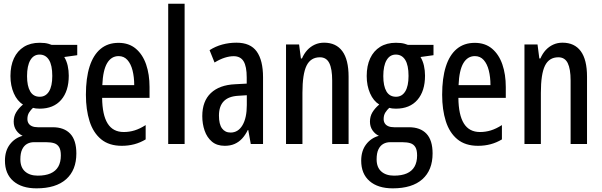

<svg xmlns="http://www.w3.org/2000/svg" viewBox="-20 -780 3261 1040"><path d="M177.7 240.2Q97.7 240.2 52.2 200.9Q6.8 161.6 6.8 90.3Q6.8 37.1 33.4 2.2Q60.1 -32.7 102.5 -44.4Q81.5 -54.2 67.9 -74.2Q54.2 -94.2 54.2 -121.1Q54.2 -149.4 67.4 -171.4Q80.6 -193.4 104.5 -213.9Q73.2 -232.9 54.9 -274.4Q36.6 -315.9 36.6 -368.2Q36.6 -423.8 55.4 -464.1Q74.2 -504.4 109.6 -526.4Q145 -548.3 194.8 -548.3Q210.4 -548.3 222.2 -546.9Q233.9 -545.4 242.9 -542.7Q252 -540 259.3 -537.1H398.4V-481L328.1 -471.2Q340.8 -450.2 346.7 -424.1Q352.5 -397.9 352.5 -370.1Q352.5 -286.6 311.3 -239Q270 -191.4 194.8 -191.4Q171.9 -191.4 158.7 -195.8Q147 -185.1 137.7 -170.7Q128.4 -156.2 128.4 -135.3Q128.4 -121.6 134.8 -111.6Q141.1 -101.6 153.8 -96.2Q166.5 -90.8 185.1 -90.8H265.6Q327.1 -90.8 360.4 -55.7Q393.6 -20.5 393.6 51.3Q393.6 141.6 338.1 190.9Q282.7 240.2 177.7 240.2ZM184.6 171.4Q226.1 171.4 253.9 159.2Q281.7 147 295.7 122.6Q309.6 98.1 309.6 62Q309.6 32.7 300.3 17.1Q291 1.5 273.4 -4.2Q255.9 -9.8 229.5 -9.8H163.6Q143.1 -9.8 126.5 -0.5Q109.9 8.8 100.1 29.1Q90.3 49.3 90.3 83Q90.3 126.5 115.7 148.9Q141.1 171.4 184.6 171.4ZM195.3 -255.9Q227.5 -255.9 245.4 -284.7Q263.2 -313.5 263.2 -368.7Q263.2 -427.2 245.1 -455.8Q227.1 -484.4 194.3 -484.4Q162.1 -484.4 144.3 -454.1Q126.5 -423.8 126.5 -367.7Q126.5 -314 143.6 -284.9Q160.6 -255.9 195.3 -255.9Z M622.1 -547.9Q678.2 -547.9 715.6 -516.4Q752.9 -484.9 771.5 -430.9Q790 -377 790 -308.6V-250H533.2Q534.2 -157.2 563 -111.1Q591.8 -64.9 650.4 -64.9Q680.7 -64.9 709.2 -73.7Q737.8 -82.5 769 -102.5V-24.9Q739.7 -7.3 707.8 1.2Q675.8 9.8 639.6 9.8Q570.8 9.8 527.8 -25.6Q484.9 -61 465.1 -123.5Q445.3 -186 445.3 -266.6Q445.3 -356.9 465.3 -419.7Q485.4 -482.4 524.7 -515.1Q564 -547.9 622.1 -547.9ZM622.6 -476.1Q583 -476.1 560.3 -438Q537.6 -399.9 534.2 -318.8H707Q707 -362.3 698 -398.2Q689 -434.1 670.2 -455.1Q651.4 -476.1 622.6 -476.1Z M980 0H891.1V-759.8H980Z M1260.7 -548.8Q1336.4 -548.8 1370.6 -501Q1404.8 -453.1 1404.8 -361.3V0H1338.4L1324.7 -75.7H1322.3Q1308.6 -47.9 1290.8 -28.8Q1272.9 -9.8 1250 0Q1227.1 9.8 1197.3 9.8Q1154.8 9.8 1127.9 -12.9Q1101.1 -35.6 1088.4 -72.3Q1075.7 -108.9 1075.7 -150.9Q1075.7 -231.9 1122.1 -275.9Q1168.5 -319.8 1253.4 -323.7L1316.4 -327.1V-360.4Q1316.4 -419.9 1299.6 -447.8Q1282.7 -475.6 1245.6 -475.6Q1223.1 -475.6 1197.5 -467.5Q1171.9 -459.5 1142.1 -441.4L1115.2 -508.3Q1147 -528.8 1184.1 -538.8Q1221.2 -548.8 1260.7 -548.8ZM1316.9 -264.2 1270.5 -261.2Q1217.8 -258.3 1191.9 -231.4Q1166 -204.6 1166 -153.8Q1166 -106.9 1182.6 -84.5Q1199.2 -62 1229 -62Q1270 -62 1293.5 -101.8Q1316.9 -141.6 1316.9 -210.9Z M1735.4 -548.8Q1800.3 -548.8 1834.2 -502.9Q1868.2 -457 1868.2 -364.3V0H1779.3V-343.8Q1779.3 -406.7 1763.7 -438.2Q1748 -469.7 1712.9 -469.7Q1663.1 -469.7 1640.6 -424.6Q1618.2 -379.4 1618.2 -277.3V0H1529.3V-539.1H1600.1L1609.9 -463.4H1615.7Q1627 -489.7 1644.5 -508.8Q1662.1 -527.8 1685.1 -538.3Q1708 -548.8 1735.4 -548.8Z M2107.4 240.2Q2027.3 240.2 1981.9 200.9Q1936.5 161.6 1936.5 90.3Q1936.5 37.1 1963.1 2.2Q1989.7 -32.7 2032.2 -44.4Q2011.2 -54.2 1997.6 -74.2Q1983.9 -94.2 1983.9 -121.1Q1983.9 -149.4 1997.1 -171.4Q2010.3 -193.4 2034.2 -213.9Q2002.9 -232.9 1984.6 -274.4Q1966.3 -315.9 1966.3 -368.2Q1966.3 -423.8 1985.1 -464.1Q2003.9 -504.4 2039.3 -526.4Q2074.7 -548.3 2124.5 -548.3Q2140.1 -548.3 2151.9 -546.9Q2163.6 -545.4 2172.6 -542.7Q2181.6 -540 2189 -537.1H2328.1V-481L2257.8 -471.2Q2270.5 -450.2 2276.4 -424.1Q2282.2 -397.9 2282.2 -370.1Q2282.2 -286.6 2241 -239Q2199.7 -191.4 2124.5 -191.4Q2101.6 -191.4 2088.4 -195.8Q2076.7 -185.1 2067.4 -170.7Q2058.1 -156.2 2058.1 -135.3Q2058.1 -121.6 2064.5 -111.6Q2070.8 -101.6 2083.5 -96.2Q2096.2 -90.8 2114.7 -90.8H2195.3Q2256.8 -90.8 2290 -55.7Q2323.2 -20.5 2323.2 51.3Q2323.2 141.6 2267.8 190.9Q2212.4 240.2 2107.4 240.2ZM2114.3 171.4Q2155.8 171.4 2183.6 159.2Q2211.4 147 2225.3 122.6Q2239.3 98.1 2239.3 62Q2239.3 32.7 2230 17.1Q2220.7 1.5 2203.1 -4.2Q2185.5 -9.8 2159.2 -9.8H2093.3Q2072.8 -9.8 2056.2 -0.5Q2039.6 8.8 2029.8 29.1Q2020 49.3 2020 83Q2020 126.5 2045.4 148.9Q2070.8 171.4 2114.3 171.4ZM2125 -255.9Q2157.2 -255.9 2175 -284.7Q2192.9 -313.5 2192.9 -368.7Q2192.9 -427.2 2174.8 -455.8Q2156.7 -484.4 2124 -484.4Q2091.8 -484.4 2074 -454.1Q2056.2 -423.8 2056.2 -367.7Q2056.2 -314 2073.2 -284.9Q2090.3 -255.9 2125 -255.9Z M2551.8 -547.9Q2607.9 -547.9 2645.3 -516.4Q2682.6 -484.9 2701.2 -430.9Q2719.7 -377 2719.7 -308.6V-250H2462.9Q2463.9 -157.2 2492.7 -111.1Q2521.5 -64.9 2580.1 -64.9Q2610.4 -64.9 2638.9 -73.7Q2667.5 -82.5 2698.7 -102.5V-24.9Q2669.4 -7.3 2637.5 1.2Q2605.5 9.8 2569.3 9.8Q2500.5 9.8 2457.5 -25.6Q2414.6 -61 2394.8 -123.5Q2375 -186 2375 -266.6Q2375 -356.9 2395 -419.7Q2415 -482.4 2454.3 -515.1Q2493.7 -547.9 2551.8 -547.9ZM2552.2 -476.1Q2512.7 -476.1 2490 -438Q2467.3 -399.9 2463.9 -318.8H2636.7Q2636.7 -362.3 2627.7 -398.2Q2618.7 -434.1 2599.9 -455.1Q2581.1 -476.1 2552.2 -476.1Z M3026.9 -548.8Q3091.8 -548.8 3125.7 -502.9Q3159.7 -457 3159.7 -364.3V0H3070.8V-343.8Q3070.8 -406.7 3055.2 -438.2Q3039.6 -469.7 3004.4 -469.7Q2954.6 -469.7 2932.1 -424.6Q2909.7 -379.4 2909.7 -277.3V0H2820.8V-539.1H2891.6L2901.4 -463.4H2907.2Q2918.5 -489.7 2936 -508.8Q2953.6 -527.8 2976.6 -538.3Q2999.5 -548.8 3026.9 -548.8Z"/></svg>

Font: Open Sans Condensed Medium
Style: Regular
Weight: 500
Width: 3
Designer: Monotype Design Team
Foundry: Monotype Imaging Inc.
Version: Version 3.000